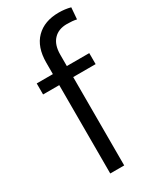

<svg xmlns="http://www.w3.org/2000/svg" viewBox="-194 -822 732 884"><g transform="rotate(-30 171.5 -380.0)"><path d="M190.4 0H116.2V-469.7H30.3V-528.3H116.2V-588.9Q116.2 -671.9 160.2 -716.1Q204.1 -760.3 280.8 -760.3Q313.5 -760.3 343.3 -752.4L338.4 -690.9Q317.4 -695.8 287.1 -695.8Q241.7 -695.8 216.1 -668.2Q190.4 -640.6 190.4 -588.9V-528.3H309.6V-469.7H190.4Z"/></g></svg>

Font: Vazirmatn RD UI Light
Style: Regular
Weight: 300
Designer: Saber Rastikerdar
Foundry: Saber Rastikerdar
Version: Version 33.003